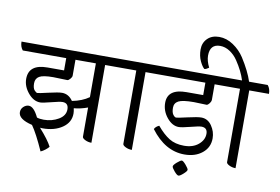

<svg xmlns="http://www.w3.org/2000/svg" viewBox="-129 -1055 2002 1371"><g transform="rotate(10 872.5 -369.5)"><path d="M731 -544H587V20Q562 20 541 9.5Q520 -1 520 -12V-224Q469 -205 420 -201Q425 -179 425 -163Q425 -99 368.5 -60Q312 -21 226 -21Q214 -21 207 -22Q274 53 298 100Q291 110 273 124Q255 138 240 144Q186 23 147 -32Q46 -56 46 -107Q46 -131 63.5 -147Q81 -163 101 -163Q138 -163 173 -90Q193 -83 223 -83Q282 -83 329.5 -111Q377 -139 377 -185Q377 -231 334 -231Q314 -231 254.5 -215.5Q195 -200 176 -200Q128 -200 88.5 -247.5Q49 -295 49 -349Q49 -455 185 -455H305V-544H-10Q-30 -568 -30 -605H711Q731 -582 731 -544ZM340 -391 238 -394Q164 -394 137 -378Q110 -362 110 -327.5Q110 -293 123 -278Q136 -263 145.5 -263Q155 -263 224 -279Q293 -295 319 -295Q367 -295 398 -250Q471 -264 520 -299V-544H372V-429Q372 -418 360 -404.5Q348 -391 340 -391Z M1024 -544H880V20Q855 20 834 9.5Q813 -1 813 -12V-544H690Q670 -568 670 -605H1004Q1024 -580 1024 -544Z M1351 -390 1257 -393Q1176 -393 1146.5 -377.5Q1117 -362 1117 -328Q1117 -294 1129 -278Q1141 -262 1151.5 -262Q1162 -262 1232 -278Q1302 -294 1329 -294Q1376 -294 1405 -252Q1434 -210 1434 -161Q1434 -95 1383.5 -54Q1333 -13 1255 -13Q1114 -13 1009 -154Q1018 -173 1043 -184Q1089 -129 1133 -101.5Q1177 -74 1241.5 -74Q1306 -74 1345.5 -107.5Q1385 -141 1385 -185.5Q1385 -230 1341 -230Q1323 -230 1263 -214.5Q1203 -199 1181 -199Q1134 -199 1095 -246.5Q1056 -294 1056 -353Q1056 -454 1193 -454H1314V-544H983Q963 -568 963 -605H1467Q1487 -582 1487 -544H1381V-429Q1380 -418 1370 -405Q1360 -392 1351 -390ZM1188 85Q1188 75 1212 54Q1236 33 1245.5 33Q1255 33 1276 57.5Q1297 82 1297 91.5Q1297 101 1273.5 122Q1250 143 1239.5 143Q1229 143 1208.5 119Q1188 95 1188 85Z M1775 -544H1632V20Q1607 20 1586 9.5Q1565 -1 1565 -12V-544H1442Q1422 -568 1422 -605H1569Q1549 -670 1502 -740Q1478 -776 1444 -798.5Q1410 -821 1373 -821Q1299 -821 1299 -738Q1299 -700 1322 -654Q1303 -640 1290 -639Q1274 -651 1256.5 -688Q1239 -725 1239 -772.5Q1239 -820 1270.5 -851.5Q1302 -883 1355.5 -883Q1409 -883 1458 -850Q1507 -817 1539 -768Q1597 -677 1620 -605H1755Q1775 -582 1775 -544Z"/></g></svg>

Font: Karma
Style: Regular
Weight: 400
Designer: Joana Correia
Foundry: Indian Type Foundry
Version: Version 1.202;PS 1.0;hotconv 1.0.78;makeotf.lib2.5.61930; tt